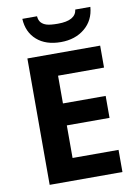

<svg xmlns="http://www.w3.org/2000/svg" viewBox="-95 -931 709 992"><g transform="rotate(-10 260.0 -434.5)"><path d="M465.3 0H83.5V-663.1H465.3V-547.9H224.1V-402.3H448.2V-287.1H224.1V-116.2H465.3ZM450.2 -869.1Q444.8 -799.3 394.8 -757.8Q344.7 -716.3 269.5 -716.3Q190.4 -716.3 143.6 -757.6Q96.7 -798.8 93.3 -869.1H170.4Q171.9 -848.1 182.6 -835.9Q193.4 -823.7 212.6 -818.1Q231.9 -812.5 270.5 -812.5Q363.8 -812.5 371.1 -869.1Z"/></g></svg>

Font: Bpm'online Open Sans
Style: Bold
Weight: 700
Foundry: Ascender Corporation
Version: Version 1.10